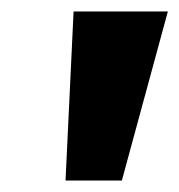

<svg xmlns="http://www.w3.org/2000/svg" viewBox="-20 -725 312 334"><path d="M94 -411 108 -705H272L192 -411Z"/></svg>

Font: Nunito Sans 7pt Condensed ExtraBold
Style: Italic
Weight: 800
Width: 3
Italic angle: -9°
Designer: Vernon Adams
Foundry: Vernon Adams
Version: Version 3.101;gftools[0.9.27]